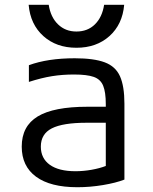

<svg xmlns="http://www.w3.org/2000/svg" viewBox="-20 -774 640 804"><path d="M304 10Q191 10 131 -34Q71 -78 71 -160Q71 -246 138 -286.5Q205 -327 346 -327H423V-338Q423 -388 412 -415Q401 -442 372.5 -452Q344 -462 290 -462Q241 -462 197.5 -455Q154 -448 101 -431V-501Q180 -530 293 -530Q373 -530 418.5 -513Q464 -496 482.5 -454.5Q501 -413 501 -340V-22Q465 -8 411 1Q357 10 304 10ZM423 -260H343Q243 -260 197 -236.5Q151 -213 151 -160Q151 -111 188.5 -84Q226 -57 296 -57Q329 -57 363 -63Q397 -69 423 -79ZM300 -574Q216 -574 161.5 -623Q107 -672 100 -754H184Q192 -702 223 -672Q254 -642 300 -642Q347 -642 377.5 -672Q408 -702 416 -754H500Q493 -672 438.5 -623Q384 -574 300 -574Z"/></svg>

Font: M PLUS Code Latin 60
Style: Regular
Weight: 400
Width: 7
Monospace: yes
Designer: Coji Morishita
Foundry: UNDERFOREST DESIGN
Version: Version 1.005; ttfautohint (v1.8.3)